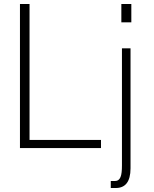

<svg xmlns="http://www.w3.org/2000/svg" viewBox="-20 -742 771 962"><path d="M486 0V-41H128V-722H80V0ZM535 200H560C607 200 634 170 634 101V-500H591V87C591 138 584 165 555 165H535ZM588 -630H638V-722H588Z"/></svg>

Font: Perun ExtraLight
Style: Regular
Weight: 200
Foundry: Copyright (c) Stefan Peev, Context Ltd, 2016
Version: Version 1.089